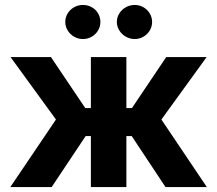

<svg xmlns="http://www.w3.org/2000/svg" viewBox="-20 -763 886 783"><path d="M208.2 -275.6 22.9 -530.3H187.7L327.6 -322.4H350.6V-530.3H495.4V-322.4H518.1L657.9 -530.3H822.7L638.2 -275.6L823.6 0H655L517.1 -208.2H495.4V0H350.6V-208.2H329.4L190.6 0H22ZM246.2 -673.3Q246.2 -692.2 255.9 -708.2Q265.7 -724.2 282.2 -733.5Q298.8 -742.8 317.9 -742.8Q337.8 -742.8 354.1 -733.7Q370.4 -724.7 379.9 -708.7Q389.4 -692.6 389.4 -673.3Q389.4 -654.8 379.9 -638.7Q370.4 -622.7 354.1 -613.3Q337.8 -603.8 317.9 -603.8Q299.2 -603.8 282.5 -613.3Q265.7 -622.7 255.9 -639Q246.2 -655.2 246.2 -673.3ZM456.5 -673.3Q456.5 -692.2 466.5 -708.2Q476.5 -724.2 493.3 -733.5Q510.1 -742.8 529.1 -742.8Q548.6 -742.8 564.9 -733.5Q581.2 -724.2 590.7 -708.2Q600.3 -692.2 600.3 -673.3Q600.3 -654.8 590.7 -638.7Q581.2 -622.7 564.9 -613.3Q548.6 -603.8 529.1 -603.8Q510.1 -603.8 493.3 -613.3Q476.5 -622.7 466.5 -639Q456.5 -655.2 456.5 -673.3Z"/></svg>

Font: WEMIX Pretendard Variable
Style: Regular
Weight: 400
Designer: Base glyphs from Inter by Rasmus Andersson; Hangeul glyphs from Noto Sans CJK(Source Han Sans) by Jang Soo-young and Kan
Foundry: Kil Hyung-jin
Version: Version 1.000;Glyphs 3.2 (3208)